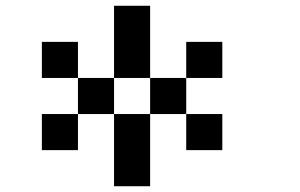

<svg xmlns="http://www.w3.org/2000/svg" viewBox="-20 -770 1040 665"><path d="M375 -750H500V-500H375ZM500 -500H625V-375H500ZM625 -500V-625H750V-500ZM625 -375H750V-250H625ZM500 -375V-125H375V-375ZM375 -375H250V-500H375ZM250 -375V-250H125V-375ZM250 -500H125V-625H250Z"/></svg>

Font: Dogica
Style: Regular
Weight: 400
Monospace: yes
Designer: Roberto Mocci
Version: Version 001.012